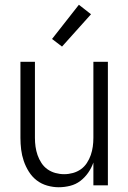

<svg xmlns="http://www.w3.org/2000/svg" viewBox="-20 -780 540 808"><path d="M227 8Q203 8 178.5 1Q154 -6 134.5 -21Q115 -36 101.5 -57.5Q88 -79 80 -102.5Q72 -126 69 -150.5Q66 -175 66 -200V-520H127V-200Q127 -181 129.5 -163Q132 -145 138 -127.5Q144 -110 154.5 -94Q165 -78 180 -67.5Q195 -57 213 -52Q231 -47 250 -47Q269 -47 287 -52Q305 -57 320 -67.5Q335 -78 345.5 -94Q356 -110 362 -127.5Q368 -145 370.5 -163Q373 -181 373 -200V-520H434V0H373V-96Q365 -73 351 -53Q337 -33 318 -18.5Q299 -4 275 2Q251 8 227 8ZM241 -584 199 -616 312 -760 363 -720Z"/></svg>

Font: Iosevka Custom Light
Style: Regular
Weight: 300
Monospace: yes
Designer: Belleve Invis
Foundry: Belleve Invis
Version: Version 27.3.5